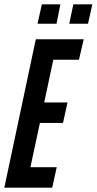

<svg xmlns="http://www.w3.org/2000/svg" viewBox="-29 -870 448 890"><path d="M-9 0 137 -688H359L337 -593H218L176 -395H284L263 -300H156L112 -95H234L213 0ZM292 -760 311 -850H399L379 -760ZM145 -760 165 -850H251L233 -760Z"/></svg>

Font: Saira UltraCondensed
Style: Bold Italic
Weight: 700
Width: 1
Italic angle: -12°
Designer: Hector Gatti with collaboration of the Omnibus-Type team
Foundry: Omnibus-Type
Version: Version 1.101